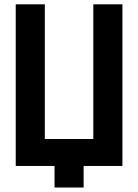

<svg xmlns="http://www.w3.org/2000/svg" viewBox="-20 -752 626 870"><path d="M51.3 0V-732.4H183.1V-122.1H402.8V-732.4H534.7V0H358.9V97.7H227.1V0Z"/></svg>

Font: Consola Mono
Style: Bold
Weight: 700
Monospace: yes
Designer: Wojciech Kalinowski "wmk69" (wmk69@o2.pl)
Foundry: Wojciech Kalinowski "wmk69" (wmk69@o2.pl)
Version: Version 2.1.0